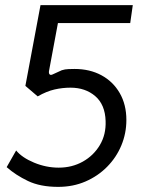

<svg xmlns="http://www.w3.org/2000/svg" viewBox="-20 -720 555 749"><path d="M207 9Q137 9 89 -14Q41 -37 6 -68L43 -133Q66 -105 113 -85.5Q160 -66 209 -66Q261 -66 303 -89.5Q345 -113 369.5 -154Q394 -195 392 -248Q390 -312 351.5 -345Q313 -378 255 -378Q224 -378 193 -371Q162 -364 127 -344L79 -385L138 -700H498L488 -630H206L171 -442Q170 -433 174 -429.5Q178 -426 186 -430L221 -446Q233 -450 247.5 -450.5Q262 -451 271 -451Q330 -451 375.5 -426.5Q421 -402 447 -357Q473 -312 473 -252Q473 -200 453.5 -153Q434 -106 398 -69.5Q362 -33 313.5 -12Q265 9 207 9Z"/></svg>

Font: Finlandica
Style: Italic
Weight: 400
Italic angle: -8°
Designer: Niklas Ekholm, Juho Hiilivirta, Jaakko Suomalainen
Foundry: Helsinki Type Studio
Version: Version 1.064